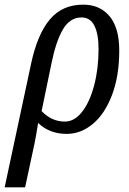

<svg xmlns="http://www.w3.org/2000/svg" viewBox="-43 -566 553 826"><path d="M91 -293Q118 -419 171.5 -482.5Q225 -546 315 -546Q387 -546 428.5 -496Q470 -446 470 -349Q470 -239 439 -157.5Q408 -76 356.5 -33Q305 10 244 10Q170 10 121 -37Q111 25 106 49L65 240H-23ZM381 -355Q381 -420 363 -455.5Q345 -491 308 -491Q258 -491 228 -440Q198 -389 179 -296L136 -88Q179 -43 236 -43Q278 -43 311 -86Q344 -129 362.5 -200.5Q381 -272 381 -355Z"/></svg>

Font: Noto Serif Cond
Style: Italic
Weight: 400
Width: 3
Italic angle: -12°
Designer: Monotype Design Team
Foundry: Monotype Imaging Inc.
Version: Version 1.001